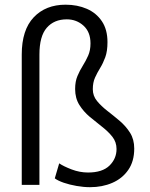

<svg xmlns="http://www.w3.org/2000/svg" viewBox="-20 -776 630 806"><path d="M145.5 -546.9V0H71.3V-546.9Q71.3 -650.4 121.6 -703.4Q171.9 -756.3 255.4 -756.3Q304.7 -756.3 344.5 -739Q384.3 -721.7 407.7 -686.8Q431.2 -651.9 431.2 -599.1Q431.2 -561 421.9 -535.6Q412.6 -510.3 400.4 -490.5Q388.2 -470.7 378.9 -450.2Q369.6 -429.7 369.6 -401.4Q369.6 -373.5 387.2 -352.1Q404.8 -330.6 430.7 -310.5Q456.5 -290.5 482.4 -268.6Q508.3 -246.6 525.9 -218.8Q543.5 -190.9 543.5 -152.3Q543.5 -98.6 518.3 -62.5Q493.2 -26.4 451.2 -8.3Q409.2 9.8 357.9 9.8Q331.1 9.8 301.5 4.6Q272 -0.5 247.3 -9Q222.7 -17.6 210 -27.3L228.5 -90.3Q246.1 -78.1 280.3 -64.9Q314.5 -51.8 349.6 -51.8Q409.7 -51.8 439.5 -80.8Q469.2 -109.9 469.2 -150.4Q469.2 -179.7 451.7 -201.9Q434.1 -224.1 408.2 -244.1Q382.3 -264.2 356.4 -285.9Q330.6 -307.6 313 -335.7Q295.4 -363.8 295.4 -402.3Q295.4 -434.1 305.2 -457Q314.9 -480 327.6 -500.2Q340.3 -520.5 350.1 -542.5Q359.9 -564.5 359.9 -593.8Q359.9 -641.6 330.6 -668.2Q301.3 -694.8 260.3 -694.8Q207 -694.8 176.3 -659.4Q145.5 -624 145.5 -546.9Z"/></svg>

Font: Vazirmatn RD UI Light
Style: Regular
Weight: 300
Designer: Saber Rastikerdar
Foundry: Saber Rastikerdar
Version: Version 33.003